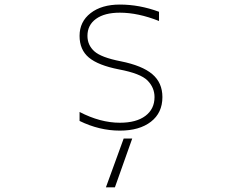

<svg xmlns="http://www.w3.org/2000/svg" viewBox="-20 -555 1040 833"><path d="M516.6 45.9H553.7L478.5 257.8H439.5ZM500 -535.2Q585 -535.2 669.9 -503.9V-463.9Q579.1 -500 500 -500Q433.6 -500 396.5 -473.1Q359.4 -446.3 359.4 -399.4Q359.4 -359.4 389.2 -332.5Q418.9 -305.7 503.9 -289.1Q596.7 -270.5 640.6 -233.4Q684.6 -196.3 684.6 -133.8Q684.6 -65.4 634.8 -26.9Q585 11.7 500 11.7Q411.1 11.7 325.2 -30.3V-69.3Q415 -22.5 500 -22.5Q571.3 -22.5 610.8 -52.2Q650.4 -82 650.4 -133.8Q650.4 -174.8 620.1 -205.6Q589.8 -236.3 496.1 -253.9Q406.2 -271.5 365.7 -305.2Q325.2 -338.9 325.2 -399.4Q325.2 -460.9 373 -498Q420.9 -535.2 500 -535.2Z"/></svg>

Font: Gen Shin Gothic Monospace ExtraLight
Style: Regular
Weight: 200
Designer: [Source Han Sans]
Ryoko NISHIZUKA  (kana & ideographs); Paul D. Hunt (Latin, Greek & Cyrillic); Wenlong ZHANG  (bopomofo
Version: Version 1.002.20150607